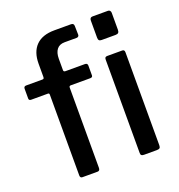

<svg xmlns="http://www.w3.org/2000/svg" viewBox="-133 -854 900 965"><g transform="rotate(-20 316.5 -371.0)"><path d="M364 -517V-465Q364 -454 351 -454H247Q238 -454 238 -445V-16Q238 0 225 0H144Q132 0 132 -14V-446Q132 -454 125 -454H35Q23 -454 23 -465V-517Q23 -530 36 -530H122Q128 -530 130 -532.5Q132 -535 132 -542V-611Q132 -674 165.5 -708Q199 -742 264 -742H353Q368 -742 368 -727L369 -680Q369 -675 365.5 -671.5Q362 -668 356 -668H292Q264 -668 250 -650Q236 -632 236 -600V-539Q236 -530 246 -530H350Q364 -530 364 -517ZM565 -636Q565 -625 560.5 -620Q556 -615 545 -615H471Q461 -615 457 -619.5Q453 -624 453 -634V-725Q453 -742 468 -742H551Q557 -742 561 -737.5Q565 -733 565 -726ZM562 -19Q562 -8 557.5 -4Q553 0 542 0H474Q464 0 460 -3.5Q456 -7 456 -16V-515Q456 -523 459 -526.5Q462 -530 470 -530H550Q562 -530 562 -516Z"/></g></svg>

Font: Libre Franklin Medium
Style: Regular
Weight: 500
Designer: Pablo Impallari, Rodrigo Fuenzalida
Foundry: Impallari Type
Version: Version 1.002; ttfautohint (v1.5)